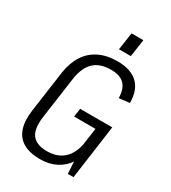

<svg xmlns="http://www.w3.org/2000/svg" viewBox="-213 -995 987 1109"><g transform="rotate(30 280.5 -440.0)"><path d="M235 7Q167 7 123.5 -17.5Q80 -42 63 -91.5Q46 -141 56 -213L95 -491Q106 -561 137.5 -609Q169 -657 220.5 -682Q272 -707 341 -707Q431 -707 477 -663Q523 -619 523 -534L453 -526Q452 -587 423 -616.5Q394 -646 333 -646Q261 -646 220.5 -608Q180 -570 168 -490L129 -212Q118 -130 146.5 -91.5Q175 -53 247 -53Q316 -53 358 -92Q400 -131 412 -206L456 -196Q447 -132 417.5 -86.5Q388 -41 341.5 -17Q295 7 235 7ZM407 -176 431 -344 449 -305H283L291 -361H505L455 0H417ZM409 -887 392 -771H313L330 -887Z"/></g></svg>

Font: Pathway Extreme SemiCondensed Light
Style: Italic
Weight: 300
Width: 4
Italic angle: -8°
Version: Version 1.001;gftools[0.9.26]